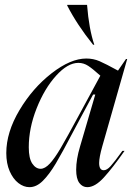

<svg xmlns="http://www.w3.org/2000/svg" viewBox="-20 -762 546 794"><path d="M305 -283 395 -449Q364 -477 345 -489.5Q326 -502 304 -502Q260 -502 212 -449Q164 -396 131.5 -314Q99 -232 99 -153Q99 -107 113.5 -85.5Q128 -64 148 -64Q166 -64 186 -85.5Q206 -107 231.5 -150.5Q257 -194 305 -283ZM337 -520Q366 -520 391.5 -509Q417 -498 468 -470L501 -518H506L403 -157Q390 -111 390 -88Q390 -58 409 -58Q422 -58 437.5 -75Q453 -92 486 -138H495Q446 -68 409.5 -28Q373 12 341 12Q321 12 308 -5.5Q295 -23 295 -60Q295 -103 311 -156L374 -371H365L315 -278L283 -218Q237 -130 210.5 -85.5Q184 -41 157.5 -14.5Q131 12 102 12Q78 12 56 -5Q34 -22 20 -54Q6 -86 6 -129Q6 -215 60.5 -306.5Q115 -398 193.5 -459Q272 -520 337 -520ZM258 -739V-742H340Q348 -641 370 -577H365Q299 -659 258 -739Z"/></svg>

Font: Nyght Serif Italic
Style: Regular
Weight: 400
Italic angle: -16°
Designer: Maksym Kobuzan
Version: Version 0.410